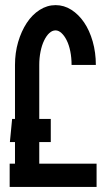

<svg xmlns="http://www.w3.org/2000/svg" viewBox="-20 -737 417 757"><path d="M18.1 0V-91.8H39.1V-176.8H19L27.8 -268.1H39.1V-481Q39.1 -528.8 51.5 -571.3Q64 -613.8 85.4 -646.5Q106.9 -679.2 136.5 -698Q166 -716.8 199.2 -716.8Q232.4 -716.8 261.2 -698.5Q290 -680.2 311.5 -648.7Q333 -617.2 345.5 -573.5Q357.9 -529.8 357.9 -481H262.2Q262.2 -509.8 257.1 -534.9Q252 -560.1 242.9 -578.1Q233.9 -596.2 222.4 -606.7Q210.9 -617.2 199.2 -617.2Q186 -617.2 174.6 -606.7Q163.1 -596.2 154.1 -577.6Q145 -559.1 139.9 -533.9Q134.8 -508.8 134.8 -481V-268.1H180.2V-176.8H134.8V-91.8H360.8V0Z"/></svg>

Font: Fundamental  Brigade Condensed
Style: Regular
Weight: 400
Width: 3
Designer: Peter Wiegel, original typeface by Carl Albert Fahrenwaldt 1901
Foundry: Peter Wiegel
Version: Version 0.000 2012 initial release